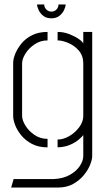

<svg xmlns="http://www.w3.org/2000/svg" viewBox="-20 -659 473 860"><path d="M210 -577Q188 -577 174 -588Q160 -599 153 -614Q146 -629 146 -639H178Q178 -626 187.5 -616.5Q197 -607 210 -607Q224 -607 233 -616.5Q242 -626 242 -639H274Q274 -629 267 -614Q260 -599 246 -588Q232 -577 210 -577ZM30 181 41 143H221Q263 141 292.5 124.5Q322 108 337.5 84.5Q353 61 353 40V-54Q348 -47 333 -34Q318 -21 294 -10.5Q270 0 238 1V-34Q264 -34 290.5 -49.5Q317 -65 335 -89.5Q353 -114 353 -139V-374Q353 -410 332.5 -433Q312 -456 285 -467Q258 -478 238 -478V-516Q264 -516 288 -507Q312 -498 329.5 -486.5Q347 -475 353 -465V-516H393V40Q393 56 383.5 79.5Q374 103 355 126Q336 149 307.5 165Q279 181 240 181ZM193 1Q152 1 123 -14.5Q94 -30 75.5 -52.5Q57 -75 48 -98.5Q39 -122 39 -139V-378Q39 -395 48.5 -418.5Q58 -442 76.5 -464.5Q95 -487 124 -501.5Q153 -516 193 -516V-478Q161 -478 135 -460.5Q109 -443 94 -419Q79 -395 79 -375V-140Q79 -121 93.5 -97Q108 -73 134 -55Q160 -37 193 -37Z"/></svg>

Font: Stick No Bills ExtraLight
Style: Regular
Weight: 200
Designer: Kosala Senevirathne, Siva Puranthara, Lasantha Premarathna, Tharique Azeez
Foundry: mooniak
Version: Version 2.000